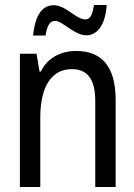

<svg xmlns="http://www.w3.org/2000/svg" viewBox="-20 -752 540 772"><path d="M113 -609H163C169 -646 179 -668 201 -668C232 -668 279 -610 327 -610C372 -610 404 -653 409 -732H358C352 -697 345 -674 323 -674C286 -674 245 -731 196 -731C140 -731 119 -672 113 -609ZM60 0H142V-279C142 -404 187 -474 269 -474C334 -474 363 -430 363 -346V0H445V-350C445 -487 387 -547 286 -547C225 -547 171 -520 144 -464H139L127 -536H60Z"/></svg>

Font: Noto Sans Mono ExtraCondensed
Style: Regular
Weight: 400
Width: 2
Designer: Monotype Design Team
Foundry: Monotype Imaging Inc.
Version: Version 2.014